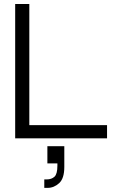

<svg xmlns="http://www.w3.org/2000/svg" viewBox="-20 -670 572 930"><path d="M498.5 0H53.5V-650.5H122V-64H498.5ZM209.5 38H291.5V138.5Q291.5 194.5 266.5 217.2Q241.5 240 211 240H194.5V199H206.5Q229.5 199 243.8 186Q258 173 258 132.5V121.5H209.5Z"/></svg>

Font: Overused Grotesk Book
Style: Regular
Weight: 375
Version: Version 0.004